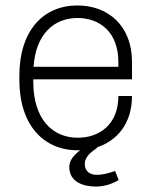

<svg xmlns="http://www.w3.org/2000/svg" viewBox="-20 -541 596 704"><path d="M464 -250V-314C464 -447 376 -521 264 -521C138 -521 51 -428 51 -263V-248C51 -83 139 10 265 10H274C254 25 234 45 234 71C234 126 285 143 331 143C360 143 389 135 415 119L402 86C381 93 359 100 335 100C314 100 291 91 291 60C291 33 315 16 335 2L338 0H333C410 -24 464 -89 464 -189H414C414 -84 344 -36 265 -36C173 -36 102 -103 102 -242V-250ZM264 -475C346 -475 414 -423 414 -314V-296H103C111 -416 178 -475 264 -475Z"/></svg>

Font: Chivo Light
Style: Regular
Weight: 300
Designer: Hector Gatti
Foundry: Omnibus-Type
Version: Version 1.003;PS 001.003;hotconv 1.0.70;makeotf.lib2.5.58329